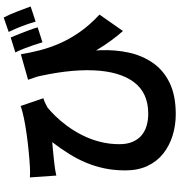

<svg xmlns="http://www.w3.org/2000/svg" viewBox="14 -903 972 1040"><g transform="rotate(-90 500.0 -383.0)"><path d="M726 -756Q734 -708 747 -656Q760 -604 783.5 -549Q807 -494 845 -439Q883 -384 941 -330L852 -203Q798 -264 751 -341.5Q704 -419 664 -513Q624 -607 588 -717ZM59 -707Q87 -705 116 -707Q152 -709 198.5 -713.5Q245 -718 292 -724.5Q339 -731 380 -739.5Q421 -748 446 -757L488 -634Q477 -631 463.5 -625Q450 -619 438 -612Q418 -596 391.5 -569Q365 -542 338 -505.5Q311 -469 288.5 -425Q266 -381 252.5 -329.5Q239 -278 239 -222Q239 -181 251.5 -151.5Q264 -122 286 -103Q308 -84 338.5 -75Q369 -66 404 -66Q517 -66 575 -143.5Q633 -221 639 -362Q645 -503 599 -693L728 -486Q745 -406 748 -325Q751 -244 735 -171Q719 -98 679 -40.5Q639 17 571 50Q503 83 401 83Q341 83 286 66Q231 49 188.5 15.5Q146 -18 121.5 -69.5Q97 -121 97 -190Q97 -249 107.5 -300.5Q118 -352 137.5 -399.5Q157 -447 185.5 -493Q214 -539 250 -586Q233 -585 210 -582.5Q187 -580 165 -578Q143 -576 129 -574Q113 -572 99.5 -570Q86 -568 69 -564ZM817 -811Q826 -790 836.5 -763.5Q847 -737 856.5 -711.5Q866 -686 872 -665L791 -639Q784 -663 775 -689Q766 -715 756.5 -739.5Q747 -764 736 -786ZM925 -849Q942 -817 958 -775Q974 -733 985 -703L903 -676Q893 -711 878 -750.5Q863 -790 847 -822Z"/></g></svg>

Font: Noto Sans JP ExtraBold
Style: Regular
Weight: 800
Designer: Ryoko NISHIZUKA  (kana, bopomofo & ideographs); Paul D. Hunt (Latin, Greek & Cyrillic); Sandoll Communications , Soo-you
Foundry: Adobe
Version: Version 2.004-H2;hotconv 1.0.118;makeotfexe 2.5.65603